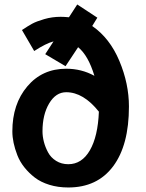

<svg xmlns="http://www.w3.org/2000/svg" viewBox="-20 -831 654 858"><path d="M251 -755.9Q265.6 -755.9 288.1 -753.9L325.2 -811L415 -752L392.1 -714.8Q470.7 -660.6 513.4 -558.8Q556.2 -457 556.2 -355Q556.2 -182.1 485.4 -87.6Q414.6 6.8 285.2 6.8Q239.3 6.8 200.7 -5.1Q162.1 -17.1 135.7 -37.4Q109.4 -57.6 89.1 -83Q68.8 -108.4 57.6 -137.2Q46.4 -166 40.8 -192.6Q35.2 -219.2 35.2 -244.1Q35.2 -366.2 102.1 -445.1Q168.9 -523.9 275.9 -523.9Q344.2 -523.9 401.9 -492.2Q374.5 -583 329.1 -620.1L272.9 -535.2L182.1 -588.9L219.2 -646Q186.5 -637.7 132.8 -603L78.1 -696.8Q104.5 -714.4 123.5 -724.9Q142.6 -735.4 177.7 -745.6Q212.9 -755.9 251 -755.9ZM285.2 -97.2Q345.7 -97.2 381.6 -159.2Q417.5 -221.2 421.9 -332Q352.5 -418.9 275.9 -418.9Q229.5 -418.9 199.7 -368.9Q169.9 -318.8 169.9 -244.1Q169.9 -221.7 176 -197.8Q182.1 -173.8 194.6 -150.4Q207 -127 230.7 -112.1Q254.4 -97.2 285.2 -97.2Z"/></svg>

Font: Junction Bold
Style: Bold
Weight: 700
Designer: Caroline Hadilaksono
Foundry: Caroline Hadilaksono
Version: Version 001.001